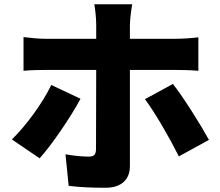

<svg xmlns="http://www.w3.org/2000/svg" viewBox="-20 -831 1040 906"><path d="M360 -365 222 -430C180 -343 103 -238 36 -173L167 -84C220 -142 312 -275 360 -365ZM796 -435 664 -363C710 -302 779 -183 824 -93L966 -171C926 -244 846 -371 796 -435ZM91 -656V-497C120 -500 164 -501 194 -501H434L433 -126C432 -100 423 -92 398 -92C374 -92 331 -95 289 -103L304 46C360 53 418 55 478 55C555 55 593 14 593 -47V-501H809C838 -501 882 -500 916 -497V-655C888 -651 839 -648 808 -648H593V-714C593 -741 601 -797 604 -811H425C429 -792 434 -743 434 -715V-648H194C163 -648 122 -652 91 -656Z"/></svg>

Font: Noto Sans TC Black
Style: Regular
Weight: 900
Designer: Ryoko NISHIZUKA 西塚涼子 (kana, bopomofo & ideographs); Paul D. Hunt (Latin, Greek & Cyrillic); Sandoll Communications 산돌커뮤니
Foundry: Adobe
Version: Version 2.004;hotconv 1.0.118;makeotfexe 2.5.65603